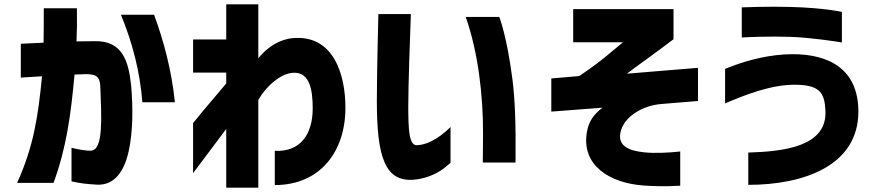

<svg xmlns="http://www.w3.org/2000/svg" viewBox="-20 -770 4048 886"><path d="M426 82C509 87 554 19 574 -73C594 -164 594 -276 585 -377C573 -492 542 -581 421 -580L333 -579C335 -622 336 -674 335 -732H182C182 -673 182 -620 181 -573L76 -568V-412L174 -418C155 -227 135 -95 59 74H227C287 -89 307 -242 324 -426L379 -428C431 -427 441 -411 443 -367C448 -234 458 -81 402 -75C382 -73 342 -80 310 -88V67C352 76 375 79 426 82ZM538 -702C591 -574 626 -439 637 -298H787C772 -447 735 -582 691 -702Z M1024 96H1172V-309C1211 -377 1272 -422 1312 -431C1410 -454 1423 -355 1423 -270C1423 -150 1366 -68 1248 -74V84C1458 84 1574 -71 1574 -273C1574 -426 1519 -611 1331 -594C1271 -589 1212 -552 1172 -501V-750H1024V-588H871V-435H1024V-385C981 -334 945 -292 916 -257L871 -202V29L1024 -175Z M1893 59C1949 54 2005 28 2038 -1C2051 -12 2058 -18 2059 -18V-184C2030 -155 1968 -102 1904 -100C1888 -99 1876 -113 1870 -150C1865 -183 1864 -227 1864 -279C1864 -370 1872 -609 1876 -705H1726C1726 -703 1719 -435 1719 -304C1719 -46 1756 72 1893 59ZM2129 -692C2187 -528 2210 -326 2209 -149L2208 -20H2359C2361 -201 2356 -320 2344 -409C2318 -608 2284 -692 2284 -692Z M3070 89 3119 87V-71C3068 -65 3000 -62 2953 -67C2888 -74 2830 -93 2843 -158C2857 -230 2944 -283 3031 -290L3201 -304V-457L2873 -430C2924 -469 3007 -527 3088 -589V-728H2625V-575H2855L2774 -508C2746 -485 2716 -462 2653 -419L2524 -408V-255L2760 -273C2716 -239 2696 -207 2688 -159C2663 -8 2791 74 2948 86C2988 89 3044 90 3070 89Z M3433 -66V83C3690 83 3941 -6 3941 -255C3941 -453 3803 -520 3638 -520C3534 -520 3433 -492 3373 -470C3345 -460 3328 -453 3326 -452V-293C3423 -334 3538 -379 3647 -379C3767 -379 3785 -338 3789 -260C3798 -94 3599 -71 3433 -66ZM3403 -597C3434 -599 3533 -603 3625 -600C3721 -597 3842 -578 3865 -574V-715C3865 -715 3784 -734 3625 -738C3529 -741 3403 -736 3403 -736Z"/></svg>

Font: コーポレート・ロゴ ver3 Bold
Style: Regular
Weight: 700
Designer: [KANA_main] LOGOTYPE.JP [Source Han Sans] Ryoko NISHIZUKA 西塚涼子 (kana, bopomofo & ideographs); Paul D. Hunt (Latin, Greek
Version: Version 12.001;FEAKit 1.0